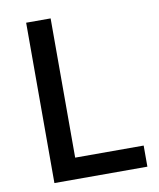

<svg xmlns="http://www.w3.org/2000/svg" viewBox="-81 -778 696 842"><g transform="rotate(-10 267.0 -357.0)"><path d="M93 0V-714H202V-94H507V0Z"/></g></svg>

Font: Noto Sans Myanmar UI Medium
Style: Regular
Weight: 500
Designer: Monotype Design Team
Foundry: Monotype Imaging Inc.
Version: Version 2.103; ttfautohint (v1.8.4.7-5d5b)